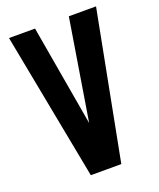

<svg xmlns="http://www.w3.org/2000/svg" viewBox="-148 -900 819 991"><g transform="rotate(-20 261.0 -405.0)"><path d="M177.2 0 22.5 -809.6H165.5L261.2 -255.9L351.1 -809.6H500.5L344.7 0Z"/></g></svg>

Font: Oswald
Style: DemiBold
Weight: 600
Designer: Vernon Adams
Foundry: Vernon Adams
Version: 3.0; ttfautohint (v0.95) -l 8 -r 50 -G 200 -x 0 -w "G" -W -c